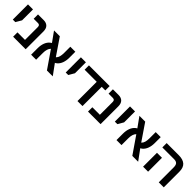

<svg xmlns="http://www.w3.org/2000/svg" viewBox="374 -2019 3441 3441"><g transform="rotate(45 2094.0 -299.0)"><path d="M72 -213V-598H199V-321L136 -213Z M293 0V-110H484V-433Q484 -462 472 -475Q460 -488 433 -488H326V-598H470Q536 -598 573.5 -561Q611 -524 611 -449V0Z M1150 0 892 -375 732 -598H879L1122 -241L1298 0ZM749 0V-164Q749 -240 771 -298.5Q793 -357 836.5 -393Q880 -429 943 -435L981 -351Q946 -346 923 -323.5Q900 -301 888 -262.5Q876 -224 876 -170V0ZM1085 -178 1043 -261Q1079 -265 1101.5 -287.5Q1124 -310 1134.5 -348.5Q1145 -387 1145 -440V-598H1272V-446Q1272 -373 1251 -315Q1230 -257 1188.5 -221Q1147 -185 1085 -178Z M1413 -213V-598H1540V-321L1477 -213Z M1924 0V-550H2051V0ZM1617 -488V-598H2142V-488Z M2191 0V-110H2382V-433Q2382 -462 2370 -475Q2358 -488 2331 -488H2224V-598H2368Q2434 -598 2471.5 -561Q2509 -524 2509 -449V0Z M2658 -213V-598H2785V-321L2722 -213Z M3314 0 3056 -375 2896 -598H3043L3286 -241L3462 0ZM2913 0V-164Q2913 -240 2935 -298.5Q2957 -357 3000.5 -393Q3044 -429 3107 -435L3145 -351Q3110 -346 3087 -323.5Q3064 -301 3052 -262.5Q3040 -224 3040 -170V0ZM3249 -178 3207 -261Q3243 -265 3265.5 -287.5Q3288 -310 3298.5 -348.5Q3309 -387 3309 -440V-598H3436V-446Q3436 -373 3415 -315Q3394 -257 3352.5 -221Q3311 -185 3249 -178Z M3984 0V-378Q3984 -439 3960 -463.5Q3936 -488 3886 -488H3587V-598H3892Q4002 -598 4056.5 -549Q4111 -500 4111 -396V0ZM3587 0V-352H3714V0Z"/></g></svg>

Font: Noto Sans Hebrew SemiBold
Style: Regular
Weight: 600
Designer: Monotype Design Team
Foundry: Monotype Imaging Inc.
Version: Version 2.003